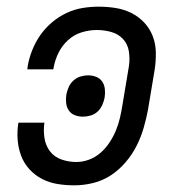

<svg xmlns="http://www.w3.org/2000/svg" viewBox="-20 -548 540 576"><path d="M203 8Q177 8 152.5 4Q128 0 106.5 -11Q85 -22 68.5 -40Q52 -58 43.5 -80.5Q35 -103 33 -128Q31 -153 35 -179L36 -180H114L113 -179Q110 -156 113.5 -133.5Q117 -111 130 -94Q143 -77 164.5 -69.5Q186 -62 209 -62Q228 -62 247 -69Q266 -76 281.5 -89.5Q297 -103 308.5 -120.5Q320 -138 327.5 -156Q335 -174 339.5 -193Q344 -212 347 -231L367 -351Q370 -373 366.5 -394.5Q363 -416 349 -431Q335 -446 314 -452Q293 -458 270 -458Q248 -458 225 -451Q202 -444 184 -427.5Q166 -411 155.5 -389.5Q145 -368 141 -346L140 -340H62L63 -349Q67 -373 76.5 -397Q86 -421 100.5 -442Q115 -463 135.5 -480.5Q156 -498 179.5 -509Q203 -520 227.5 -524Q252 -528 276 -528Q302 -528 327 -524Q352 -520 374 -509Q396 -498 412.5 -480.5Q429 -463 438 -440Q447 -417 447.5 -391Q448 -365 444 -339L424 -219Q419 -192 411 -164.5Q403 -137 390 -111Q377 -85 357 -61.5Q337 -38 312.5 -22Q288 -6 259.5 1Q231 8 203 8ZM229 -198Q216 -198 204.5 -202.5Q193 -207 186.5 -216.5Q180 -226 178.5 -238.5Q177 -251 179 -264Q181 -275 186 -286.5Q191 -298 200.5 -306.5Q210 -315 221.5 -318.5Q233 -322 244 -322Q257 -322 268.5 -317.5Q280 -313 286.5 -303.5Q293 -294 294.5 -281.5Q296 -269 294 -256Q292 -245 287 -233.5Q282 -222 273 -213.5Q264 -205 252 -201.5Q240 -198 229 -198Z"/></svg>

Font: Iosevka Term Oblique
Style: Regular
Weight: 400
Italic angle: -9°
Monospace: yes
Designer: Belleve Invis
Foundry: Belleve Invis
Version: Version 31.4.0